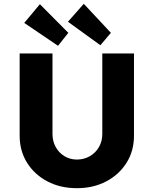

<svg xmlns="http://www.w3.org/2000/svg" viewBox="-20 -980 805 1006"><path d="M383 6Q296 6 228.5 -29.5Q161 -65 122 -127Q83 -189 83 -269V-700H255V-278Q255 -240 272 -209.5Q289 -179 318 -161.5Q347 -144 383 -144Q420 -144 450.5 -161.5Q481 -179 498.5 -209.5Q516 -240 516 -278V-700H682V-269Q682 -189 643 -127Q604 -65 536.5 -29.5Q469 6 383 6ZM506 -743 336 -866 419 -960 561 -808ZM284 -740 107 -860 189 -958 338 -808Z"/></svg>

Font: Lexend Deca
Style: Bold
Weight: 700
Designer: Bonnie Shaver-Troup, Thomas Jockin
Foundry: Lexend
Version: Version 1.008; ttfautohint (v1.8.4.7-5d5b)